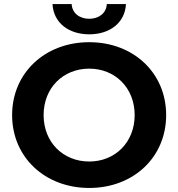

<svg xmlns="http://www.w3.org/2000/svg" viewBox="-20 -920 883 951"><path d="M422 -120C293 -120 196 -215 196 -350C196 -485 293 -580 422 -580C550 -580 647 -485 647 -350C647 -215 550 -120 422 -120ZM422 11C641 11 803 -141 803 -350C803 -559 641 -711 422 -711C202 -711 40 -558 40 -350C40 -142 202 11 422 11ZM422 -750C524 -750 599 -807 604 -900H509C507 -855 470 -827 422 -827C374 -827 337 -855 335 -900H240C245 -807 320 -750 422 -750Z"/></svg>

Font: Montserrat-Alt1
Style: Bold
Weight: 700
Designer: Differentunic
Foundry: Differentunic
Version: Version 7.222